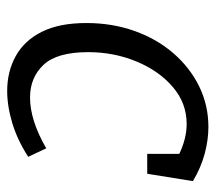

<svg xmlns="http://www.w3.org/2000/svg" viewBox="-52 -524 586 521"><g transform="rotate(90 240.5 -264.0)"><path d="M227 9Q175 9 133 -14Q91 -37 67 -84.5Q43 -132 43 -206Q43 -276 64.5 -336.5Q86 -397 125 -442Q164 -487 215 -512Q266 -537 325 -537Q360 -537 397.5 -527Q435 -517 472 -495L452 -371H398V-458Q356 -478 317 -478Q260 -478 216 -440Q172 -402 147 -341Q122 -280 122 -211Q122 -126 156.5 -89.5Q191 -53 245 -53Q307 -53 383 -97L406 -48Q361 -19 315 -5Q269 9 227 9Z"/></g></svg>

Font: Bitter
Style: Italic
Weight: 400
Italic angle: -9°
Designer: Sol Matas, and Bitter project Authors
Foundry: Sol Matas
Version: Version 2.001